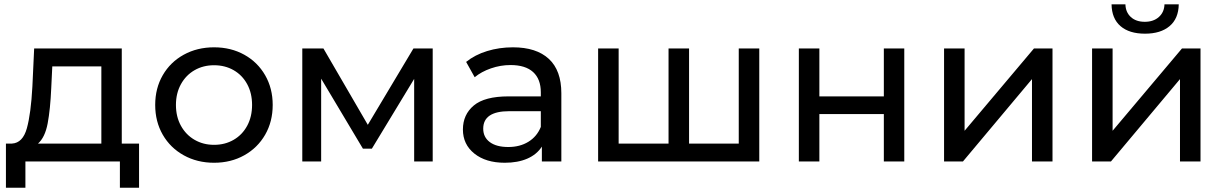

<svg xmlns="http://www.w3.org/2000/svg" viewBox="-20 -757 5740 900"><path d="M7.8 -84H36.1Q86.9 -86.9 106 -156Q125 -225.1 131.8 -351.1L140.1 -529.8H550.8V-84H631.8V123H542V0H99.1V123H7.8ZM158.2 -84H455.1V-445.8H225.1L220.2 -344.2Q215.8 -244.1 203.4 -178.5Q190.9 -112.8 158.2 -84Z M707.5 -265.1Q707.5 -343.3 742.9 -404.5Q778.3 -465.8 841.3 -500.5Q904.3 -535.2 983.4 -535.2Q1062.5 -535.2 1125 -500.5Q1187.5 -465.8 1222.9 -404.3Q1258.3 -342.8 1258.3 -265.1Q1258.3 -187 1222.9 -125.5Q1187.5 -64 1125 -29.1Q1062.5 5.9 983.4 5.9Q904.3 5.9 841.3 -29.1Q778.3 -64 742.9 -125.5Q707.5 -187 707.5 -265.1ZM804.7 -265.1Q804.7 -210 828.1 -167.5Q851.6 -125 892.1 -101.6Q932.6 -78.1 983.4 -78.1Q1034.7 -78.1 1075.2 -101.6Q1115.7 -125 1138.7 -167.5Q1161.6 -210 1161.6 -265.1Q1161.6 -320.3 1138.7 -362.5Q1115.7 -404.8 1075.2 -428Q1034.7 -451.2 983.4 -451.2Q932.6 -451.2 892.1 -428Q851.6 -404.8 828.1 -362.3Q804.7 -319.8 804.7 -265.1Z M1397 0V-529.8H1496.1L1704.1 -171.9L1918 -529.8H2008.3V0H1921.4V-387.2L1723.1 -60.1H1681.2L1485.4 -388.2V0Z M2149.9 -149.9Q2149.9 -219.7 2200.9 -262.5Q2252 -305.2 2363.3 -305.2H2515.1V-324.2Q2515.1 -386.2 2479 -419.2Q2442.9 -452.1 2373 -452.1Q2326.2 -452.1 2281.2 -436.5Q2236.3 -420.9 2205.1 -395L2165 -466.8Q2206.1 -500 2263.2 -517.6Q2320.3 -535.2 2384.3 -535.2Q2494.1 -535.2 2552.7 -481Q2611.3 -426.8 2611.3 -319.8V0H2520V-69.8Q2496.1 -32.7 2451.7 -13.4Q2407.2 5.9 2346.2 5.9Q2257.3 5.9 2203.6 -37.1Q2149.9 -80.1 2149.9 -149.9ZM2245.1 -153.8Q2245.1 -113.8 2276.1 -90.8Q2307.1 -67.9 2362.3 -67.9Q2417 -67.9 2457 -92.5Q2497.1 -117.2 2515.1 -162.1V-235.8H2367.2Q2245.1 -235.8 2245.1 -153.8Z M2783.7 0V-529.8H2879.9V-84H3113.8V-529.8H3210V-84H3442.9V-529.8H3539.1V0Z M3724.6 0V-529.8H3820.8V-305.2H4123V-529.8H4218.8V0H4123V-222.2H3820.8V0Z M4405.3 0V-529.8H4501.5V-144L4826.7 -529.8H4913.6V0H4817.4V-386.2L4493.7 0Z M5099.1 0V-529.8H5195.3V-144L5520.5 -529.8H5607.4V0H5511.2V-386.2L5187.5 0ZM5190.4 -736.8H5255.4Q5256.3 -699.7 5280.8 -677.2Q5305.2 -654.8 5346.2 -654.8Q5387.2 -654.8 5412.4 -677.5Q5437.5 -700.2 5438.5 -736.8H5505.4Q5504.4 -669.9 5462.4 -634.5Q5420.4 -599.1 5347.2 -599.1Q5273.4 -599.1 5232.4 -634.5Q5191.4 -669.9 5190.4 -736.8Z"/></svg>

Font: Montserrat Medium
Style: Regular
Weight: 500
Designer: Julieta Ulanovsky
Foundry: Julieta Ulanovsky
Version: Version 7.200